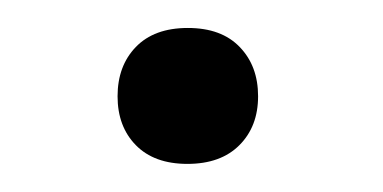

<svg xmlns="http://www.w3.org/2000/svg" viewBox="-20 -420 275 138"><path d="M152.1 -315.7Q138.7 -302.2 114.7 -302.2Q90.8 -302.2 77.6 -315.7Q64.5 -329.1 64.5 -350.8Q64.5 -372.6 77.6 -386.2Q90.8 -399.9 115 -399.9Q139.2 -399.9 152.3 -386.2Q165.5 -372.6 165.5 -350.8Q165.5 -329.1 152.1 -315.7Z"/></svg>

Font: Yantramanav
Style: Regular
Weight: 400
Version: Version 1.000;PS 1.0;hotconv 1.0.72;makeotf.lib2.5.5900; ttf